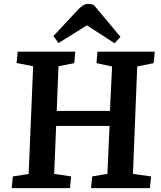

<svg xmlns="http://www.w3.org/2000/svg" viewBox="-20 -965 825 985"><path d="M542 -319H268L258 -73L345 -60L339 0H40L46 -60L127 -72L150 -625L65 -642L71 -700H366L361 -641L280 -625L271 -396H544L555 -624L475 -641L480 -700H774L768 -641L684 -624L662 -73L755 -60L749 0H447L453 -60L531 -73ZM598 -776 568 -743 426 -835 280 -744 254 -780 379 -914Q408 -945 431 -945Q440 -945 447 -943.5Q454 -942 461 -940Z"/></svg>

Font: Literata 12pt SemiBold
Style: Italic
Weight: 600
Italic angle: -2°
Designer: Latin by Veronika Burian and Jose Scaglione. Greek by Irene Vlachou. Cyrillic by Vera Evstafieva
Foundry: TypeTogether
Version: Version 3.002